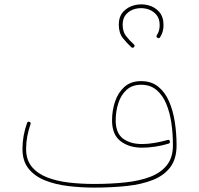

<svg xmlns="http://www.w3.org/2000/svg" viewBox="-20 -853 908 876"><path d="M522 -740.7Q522 -777.3 542.5 -799.6Q563 -821.8 593.5 -829.3Q624 -836.9 654.5 -829.6Q685.1 -822.3 705.6 -799.6Q726.1 -776.9 726.1 -738.8Q726.1 -706.5 710.4 -683.1Q706.1 -675.8 698.2 -680.7Q690.9 -685.1 695.8 -692.9Q701.7 -701.7 705.1 -712.6Q708.5 -723.6 708.5 -738.8Q708.5 -769.5 691.4 -788.1Q674.3 -806.6 649.2 -812.7Q624 -818.8 598.9 -813Q573.7 -807.1 556.6 -789.1Q539.6 -771 539.6 -740.7Q539.6 -709 554.7 -689.2Q569.8 -669.4 590.8 -650.4Q597.2 -645 591.3 -638.2Q585.9 -631.8 579.1 -637.7Q558.1 -656.7 540 -679.9Q522 -703.1 522 -740.7ZM82.5 -173.3Q82.5 -233.4 103.5 -292Q106.4 -299.8 114.7 -296.9Q122.1 -293.9 119.1 -286.1Q99.1 -229 99.1 -173.3Q99.1 -123.5 125.2 -92Q151.4 -60.5 195.6 -43.5Q239.7 -26.4 295.2 -20Q350.6 -13.7 409.2 -13.7Q486.3 -13.7 552 -20.8Q617.7 -27.8 666.3 -46.6Q714.8 -65.4 741.9 -100.1Q769 -134.8 769 -189.9Q769 -241.7 762 -291Q754.9 -340.3 738.3 -379.9Q721.7 -419.4 693.6 -442.9Q665.5 -466.3 624 -466.3Q583 -466.3 557.4 -442.9Q531.7 -419.4 519.8 -382.1Q507.8 -344.7 507.8 -303.7Q507.8 -246.1 541 -220.9Q574.2 -195.8 628.4 -195.8Q655.3 -195.8 686.5 -201.2Q717.8 -206.5 744.6 -214.4Q752.9 -217.3 754.9 -208.5Q756.8 -200.2 749.5 -197.8Q721.2 -189 689 -184.1Q656.7 -179.2 628.4 -179.2Q568.8 -179.2 530 -209Q491.2 -238.8 491.2 -303.7Q491.2 -348.6 504.9 -389.6Q518.6 -430.7 547.9 -456.8Q577.1 -482.9 624 -482.9Q670.4 -482.9 701.7 -457.8Q732.9 -432.6 751.2 -390.6Q769.5 -348.6 777.6 -296.4Q785.6 -244.1 785.6 -189.9Q785.6 -128.4 757.1 -90.3Q728.5 -52.2 677.5 -32Q626.5 -11.7 557.9 -4.4Q489.3 2.9 409.2 2.9Q348.6 2.9 290.5 -4.2Q232.4 -11.2 185.3 -30Q138.2 -48.8 110.4 -83.5Q82.5 -118.2 82.5 -173.3Z"/></svg>

Font: Mikhak-FD Thin
Style: Regular
Weight: 100
Designer: Amin Abedi
Version: Version 3.2